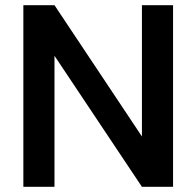

<svg xmlns="http://www.w3.org/2000/svg" viewBox="-20 -720 757 740"><path d="M70 0V-700H190L527 -194V-700H647V0H527L190 -505V0Z"/></svg>

Font: DM Sans 17pt SemiBold
Style: Regular
Weight: 600
Version: Version 4.004;gftools[0.9.30]